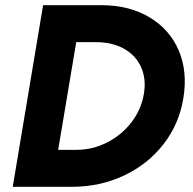

<svg xmlns="http://www.w3.org/2000/svg" viewBox="-20 -720 743 740"><path d="M146.1 -700H373.2Q479.9 -699.3 557.2 -652.7Q634.6 -606.1 669.1 -524.9Q703.6 -443.7 686.6 -340.9Q670.3 -241.7 610 -164.1Q549.7 -86.6 457.5 -43.3Q365.3 0 256.2 0H29.1ZM534.7 -359.1Q544.1 -415.4 523.9 -460.9Q503.6 -506.5 458.2 -532Q412.8 -557.5 349.7 -557.5H273.8L204.2 -142.5H275Q336.6 -142.5 392.6 -170.9Q448.7 -199.4 486.6 -248.6Q524.6 -297.8 534.7 -359.1Z"/></svg>

Font: Oak Sans Light Italic
Style: Regular
Weight: 400
Italic angle: -9.5°
Foundry: Erik Kennedy, Walven
Version: Version 1.000;Glyphs 3.1.2 (3151)